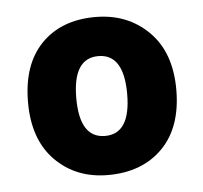

<svg xmlns="http://www.w3.org/2000/svg" viewBox="-37 -760 462 436"><g transform="rotate(-5 194.5 -542.0)"><path d="M364 -542Q364 -456 317.5 -409Q271 -362 193 -362Q120 -362 73 -409.5Q26 -457 26 -542Q26 -628 71.5 -675Q117 -722 195 -722Q268 -722 316 -674.5Q364 -627 364 -542ZM136 -542Q136 -451 194 -451Q252 -451 252 -542Q252 -633 194 -633Q136 -633 136 -542Z"/></g></svg>

Font: Noto Sans Canadian Aboriginal ExtraBold
Style: Regular
Weight: 800
Designer: Monotype Design Team, Typotheque's Kevin King
Foundry: Monotype Imaging Inc.
Version: Version 2.004; ttfautohint (v1.8.4.7-5d5b)